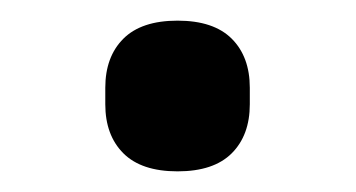

<svg xmlns="http://www.w3.org/2000/svg" viewBox="-20 -547 345 186"><path d="M82 -446V-462Q82 -492 99.5 -509.5Q117 -527 152 -527Q187 -527 204.5 -509.5Q222 -492 222 -462V-446Q222 -416 204.5 -398.5Q187 -381 152 -381Q117 -381 99.5 -398.5Q82 -416 82 -446Z"/></svg>

Font: Anuphan Medium
Style: Regular
Weight: 500
Designer: Mike Abbink, Paul van der Laan, Pieter van Rosmalen, Mint Tantisuwanna
Foundry: Bold Monday; Cadson Demak
Version: Version 3.002;hotconv 1.0.109;makeotfexe 2.5.65596